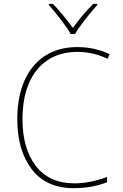

<svg xmlns="http://www.w3.org/2000/svg" viewBox="-20 -969 640 999"><path d="M70 -349Q70 -463 106.5 -547.5Q143 -632 213.5 -678Q284 -724 382 -724Q473 -724 550 -687L540 -663Q465 -699 383 -699Q293 -699 228.5 -656.5Q164 -614 130.5 -535.5Q97 -457 97 -349Q97 -196 166.5 -105.5Q236 -15 368 -15Q446 -15 537 -48V-21Q459 10 364 10Q221 10 145.5 -88Q70 -186 70 -349ZM234 -943V-949H255Q300 -904 359 -824Q412 -896 465 -949H486V-943Q456 -910 421.5 -865.5Q387 -821 370 -792H348Q331 -822 297 -866.5Q263 -911 234 -943Z"/></svg>

Font: Noto Sans Mono UI Thin
Style: Regular
Weight: 250
Monospace: yes
Designer: Monotype Design team
Foundry: Monotype Imaging Inc.
Version: Version 1.000